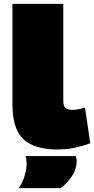

<svg xmlns="http://www.w3.org/2000/svg" viewBox="-20 -760 485 989"><path d="M306 -740V-242Q306 -212 318.5 -203Q331 -194 355 -194Q367 -194 382.5 -197Q398 -200 418 -205L445 -22Q410 -9 368 0.5Q326 10 274 10Q158 10 101 -42.5Q44 -95 44 -224V-740ZM77 209Q96 181 106.5 146.5Q117 112 117 84Q117 60 112 44H370Q375 55 375 68Q375 112 349 149.5Q323 187 293 209Z"/></svg>

Font: Georama Extended Black
Style: Regular
Weight: 900
Width: 7
Designer: Jean-Baptiste Levee
Foundry: Production Type
Version: Version 1.000